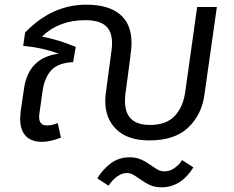

<svg xmlns="http://www.w3.org/2000/svg" viewBox="-20 -593 998 819"><path d="M905 -563 852 -189Q841 -105 783.5 -49.5Q726 6 617 6Q526 6 477.5 -40Q429 -86 429 -162Q429 -181 432 -200L455 -373Q458 -393 458 -408Q458 -460 430 -483.5Q402 -507 344 -507Q231 -507 159 -437Q228 -424 303 -393L292 -328Q228 -325 199 -293.5Q170 -262 162 -207L148 -108Q147 -103 147 -93Q147 -58 180 -58Q203 -58 226 -68L240 -6Q194 12 159 12Q113 12 89.5 -13.5Q66 -39 66 -86Q66 -95 68 -117L82 -212Q100 -347 230 -364Q157 -391 79 -397L87 -454Q201 -573 348 -573Q443 -573 492 -531.5Q541 -490 541 -411Q541 -391 538 -368L532 -320L516 -200Q513 -181 513 -163Q513 -60 619 -60Q689 -60 725 -98Q761 -136 770 -200L821 -563ZM757 90 805 121Q752 206 669 206Q641 206 620 196.5Q599 187 574 169Q557 157 545.5 151Q534 145 523 145Q480 145 443 199L395 168Q417 131 451.5 104.5Q486 78 533 78Q561 78 582 87.5Q603 97 627 114Q643 126 655.5 132Q668 138 681 138Q704 138 723.5 124.5Q743 111 757 90Z"/></svg>

Font: FiraGO Book
Style: Italic
Weight: 350
Italic angle: -8°
Designer: bBox Type GmbH
Foundry: bBox Type GmbH
Version: Version 1.001